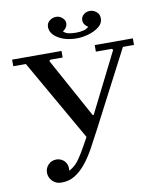

<svg xmlns="http://www.w3.org/2000/svg" viewBox="-93 -924 838 1007"><g transform="rotate(-10 326.0 -420.5)"><path d="M153 10Q123 10 104.5 -9.5Q86 -29 86 -54Q86 -78 103 -96Q120 -114 146 -114Q161 -114 175 -106.5Q189 -99 197.5 -83.5Q206 -68 203 -44Q227 -57 243 -74.5Q259 -92 277 -122Q295 -152 323 -203L76 -635H9V-670H272V-635H206L200 -629L375 -310H380L540 -629L534 -635H449V-670H652V-635H593L383 -231Q357 -181 333 -137.5Q309 -94 282 -61Q255 -28 224 -9Q193 10 153 10ZM224 -806Q224 -826 239.5 -838.5Q255 -851 275 -851Q294 -851 308 -838Q322 -825 322 -809Q322 -797 314.5 -786Q307 -775 297 -770Q307 -759 324 -755Q341 -751 364 -751Q386 -751 404 -755.5Q422 -760 432 -771Q423 -775 415 -785.5Q407 -796 407 -809Q407 -827 421 -839Q435 -851 455 -851Q472 -851 488.5 -838.5Q505 -826 505 -802Q505 -776 482 -758Q459 -740 426.5 -730.5Q394 -721 364 -721Q304 -721 264 -745.5Q224 -770 224 -806Z"/></g></svg>

Font: Brygada 1918 Medium
Style: Regular
Weight: 500
Designer: Mateusz Machalski | Borys Kosmynka | Przemek Hoffer
Foundry: NIEPODLEGLA 2018
Version: Version 3.006